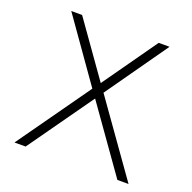

<svg xmlns="http://www.w3.org/2000/svg" viewBox="-142 -967 1108 1108"><g transform="rotate(20 412.0 -412.5)"><path d="M61.5 0H130L412 -397.5L693.5 0H762L446 -445.5L713.5 -825H647L412 -492.5L176.5 -825H110L377.5 -445.5Z"/></g></svg>

Font: Spartan Light
Style: Regular
Weight: 300
Designer: Matt Bailey, Mirko Velimirovic
Foundry: Matt Bailey
Version: Version 1.003; ttfautohint (v1.8.3)